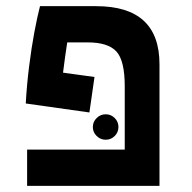

<svg xmlns="http://www.w3.org/2000/svg" viewBox="-20 -606 626 626"><path d="M288.1 -355 271.5 -239.3 64 -268.6Q67.4 -330.1 75 -390.1Q82.5 -450.2 92 -501Q101.6 -551.8 110.4 -585.9H293.5Q500 -585.9 500 -396.5V0H68.4V-118.2H386.7V-325.2Q386.7 -408.2 359.6 -438Q332.5 -467.8 265.6 -467.8H199.2Q195.8 -445.8 192.4 -421.6Q189 -397.5 185.5 -369.1ZM324.7 -150.4Q307.6 -150.4 295.2 -162.6Q282.7 -174.8 282.7 -191.9Q282.7 -209 295.2 -221.2Q307.6 -233.4 324.7 -233.4Q341.8 -233.4 354 -221.2Q366.2 -209 366.2 -191.9Q366.2 -174.8 354 -162.6Q341.8 -150.4 324.7 -150.4Z"/></svg>

Font: Cascadia Mono PL SemiBold
Style: Regular
Weight: 600
Monospace: yes
Designer: Aaron Bell
Foundry: Saja Typeworks
Version: Version 2404.023; ttfautohint (v1.8.4)